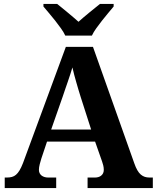

<svg xmlns="http://www.w3.org/2000/svg" viewBox="-20 -951 793 971"><path d="M217.8 -234.9 189 -148.9Q185.1 -136.7 180.9 -120.4Q176.8 -104 176.8 -91.8Q176.8 -82 180.7 -74.7Q184.6 -67.4 190.9 -62.7Q197.3 -58.1 205.3 -55.7Q213.4 -53.2 222.2 -53.2H264.2V0H3.9V-53.2H16.1Q29.3 -53.2 40.3 -56.2Q51.3 -59.1 60.8 -67.1Q70.3 -75.2 78.9 -89.4Q87.4 -103.5 96.2 -126L313 -713.9H450.2L659.2 -125Q666.5 -104 674.6 -90.1Q682.6 -76.2 692.1 -68.1Q701.7 -60.1 712.4 -56.6Q723.1 -53.2 734.9 -53.2H752.9V0H422.9V-53.2H461.9Q469.2 -53.2 477.1 -55.4Q484.9 -57.6 491 -62.3Q497.1 -66.9 501 -74.2Q504.9 -81.5 504.9 -91.8Q504.9 -104 502 -115.2Q499 -126.5 496.1 -134.8L460.9 -234.9ZM388.2 -460Q382.8 -477.1 377.2 -495.8Q371.6 -514.6 366 -534.2Q360.4 -553.7 355.2 -573Q350.1 -592.3 346.2 -609.9Q341.8 -594.7 335.9 -576.7Q330.1 -558.6 323.5 -539.6Q316.9 -520.5 310.3 -501.5Q303.7 -482.4 297.9 -464.8L238.8 -295.9H440.9ZM199.7 -931.2H269Q279.3 -922.9 293.2 -911.6Q307.1 -900.4 322 -887.9Q336.9 -875.5 351.3 -863.3Q365.7 -851.1 377 -840.8Q388.2 -851.1 402.6 -863.3Q417 -875.5 432.1 -887.9Q447.3 -900.4 461.4 -911.6Q475.6 -922.9 485.8 -931.2H554.7V-918Q543 -903.8 527.3 -885.3Q511.7 -866.7 496.1 -846.9Q480.5 -827.1 466.6 -807.6Q452.6 -788.1 444.8 -771H310.1Q302.2 -788.1 288.3 -807.6Q274.4 -827.1 258.8 -846.9Q243.2 -866.7 227.3 -885.3Q211.4 -903.8 199.7 -918Z"/></svg>

Font: Droid Serif
Style: Bold
Weight: 700
Designer: Monotype Design team
Foundry: Monotype Imaging Inc.
Version: Version 1.03